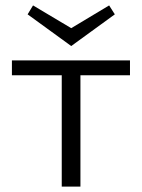

<svg xmlns="http://www.w3.org/2000/svg" viewBox="-20 -689 524 709"><path d="M243 -519 82 -636 102 -669 243 -585 383 -669 404 -636ZM460 -411H277V0H208V-411H24V-466H460Z"/></svg>

Font: Ysabeau SC
Style: Regular
Weight: 400
Designer: Christian Thalmann (Catharsis Fonts)
Version: Version 0.003